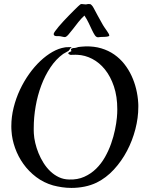

<svg xmlns="http://www.w3.org/2000/svg" viewBox="-20 -921 730 936"><path d="M653.8 -419.9Q654.3 -414.6 654.3 -409.7Q654.3 -404.8 654.3 -399.4Q654.3 -346.7 639.9 -291Q625.5 -235.4 599.1 -185.3Q572.8 -135.3 535.2 -94.5Q497.6 -53.7 451.2 -30.8Q423.8 -17.6 392.1 -11.2Q360.4 -4.9 328.1 -4.9Q304.7 -4.9 282 -8.3Q259.3 -11.7 238.8 -17.1Q192.9 -30.3 156.5 -57.9Q120.1 -85.4 94.2 -121.6Q68.4 -157.7 53.5 -199.5Q38.6 -241.2 36.1 -282.2Q35.6 -288.1 35.4 -293.9Q35.2 -299.8 35.2 -305.7Q35.2 -351.1 46.4 -396.2Q57.6 -441.4 76.9 -482.7Q96.2 -523.9 121.8 -560.1Q147.5 -596.2 176.5 -623.5Q205.6 -650.9 236.1 -668.2Q266.6 -685.5 295.9 -689.9Q299.8 -690.4 301 -690.7Q302.2 -690.9 302.7 -690.9Q303.2 -690.9 303.7 -690.7Q304.2 -690.4 306.2 -690.9Q317.4 -691.9 322.3 -691.4Q327.1 -690.9 328.1 -689.9Q329.1 -688.5 327.9 -688Q326.7 -687.5 324.2 -686Q323.2 -686 322 -685.5Q320.8 -685.1 321.8 -684.1Q322.8 -681.6 319.8 -679.7Q316.9 -677.7 315.9 -676.8Q314.9 -675.8 315.4 -675.3Q315.9 -674.8 316.2 -674.8Q316.4 -674.8 316.2 -674.3Q315.9 -673.8 314 -672.9Q308.1 -668.9 301.5 -665.8Q294.9 -662.6 288.1 -658.2Q252.9 -632.8 226.1 -592.8Q199.2 -552.7 181.2 -504.4Q163.1 -456.1 153.8 -402.6Q144.5 -349.1 144.5 -296.9Q144.5 -290 144.5 -283.4Q144.5 -276.9 145 -270Q146 -249 151.9 -224.1Q157.7 -199.2 167.7 -174.6Q177.7 -149.9 192.1 -127Q206.5 -104 225.1 -86.2Q243.7 -68.4 266.6 -57.4Q289.6 -46.4 316.9 -45.9Q357.9 -44.4 390.6 -59.1Q423.3 -73.7 448.5 -98.4Q473.6 -123 491.7 -155Q509.8 -187 521.7 -220.9Q533.7 -254.9 540.5 -287.8Q547.4 -320.8 549.8 -347.2Q550.8 -357.4 551.3 -367.9Q551.8 -378.4 551.8 -388.2Q551.8 -450.7 535.4 -499.5Q519 -548.3 491.9 -582Q464.8 -615.7 429.7 -634Q394.5 -652.3 356.9 -653.8Q353 -654.3 347.7 -654.1Q342.3 -653.8 336.7 -653.8Q331.1 -653.8 326.9 -653.6Q322.8 -653.3 321.8 -653.8Q315.4 -656.7 314 -658.2L313 -659.2Q313 -663.1 314.9 -665L319.8 -667.5Q322.3 -668.5 324.5 -669.7Q326.7 -670.9 328.1 -671.9Q329.1 -673.3 327.6 -674.1Q326.2 -674.8 326.2 -678.2Q325.2 -680.7 327.6 -682.9Q330.1 -685.1 331.1 -685.1Q335.4 -686.5 337.2 -686.8Q338.9 -687 341.8 -687Q346.7 -687.5 349.9 -688.2Q353 -689 355.7 -689.9Q358.4 -690.9 361.8 -691.7Q365.2 -692.4 371.1 -692.9Q375.5 -693.8 380.9 -693.8Q386.2 -693.8 397 -694.8Q439 -695.8 473.9 -685.3Q508.8 -674.8 536.9 -655.3Q564.9 -635.7 585.9 -609.1Q606.9 -582.5 621.3 -551.5Q635.7 -520.5 643.8 -486.8Q651.9 -453.1 653.8 -419.9ZM360.8 -890.1Q364.7 -893.1 368.9 -897.2Q373 -901.4 377 -901.4Q377.9 -901.4 381.1 -901.1Q384.3 -900.9 387.9 -900.4Q391.6 -899.9 394.8 -899.7Q397.9 -899.4 398.9 -899.4Q400.4 -899.4 404.3 -900.4Q408.2 -901.4 409.7 -901.4Q410.6 -901.4 416 -901.1Q421.4 -900.9 422.9 -899.4Q425.8 -896.5 427.7 -894.8Q429.7 -893.1 431.6 -890.1Q433.6 -887.2 436.3 -882.3Q439 -877.4 443.6 -868.7Q448.2 -859.9 455.6 -846.2Q462.9 -832.5 474.6 -812Q482.4 -797.4 489.5 -787.1Q496.6 -776.9 501.7 -769.5Q506.8 -762.2 509.8 -756.8Q512.7 -751.5 512.7 -747.1Q512.7 -745.6 509.5 -744.4Q506.3 -743.2 502 -742.4Q497.6 -741.7 492.9 -741.5Q488.3 -741.2 485.8 -741.2Q477.5 -741.2 471.2 -740.7Q464.8 -740.2 458 -739.3Q449.2 -739.3 442.6 -749Q436 -758.8 428.7 -774.2Q421.4 -789.6 412.6 -808.3Q403.8 -827.1 391.6 -845.2Q377 -832 362.5 -814Q348.1 -795.9 335.7 -779.5Q323.2 -763.2 313 -751.7Q302.7 -740.2 295.9 -740.2Q294.4 -740.2 291.3 -740.7Q288.1 -741.2 284.9 -741.9Q281.7 -742.7 278.8 -743.2Q275.9 -743.7 274.9 -744.1Q272 -745.1 266.4 -744.9Q260.7 -744.6 255.1 -744.9Q249.5 -745.1 245.6 -747.3Q241.7 -749.5 241.7 -755.4Q241.7 -759.3 248.5 -768.8Q255.4 -778.3 266.1 -791.3Q276.9 -804.2 290.3 -818.6Q303.7 -833 317.1 -846.7Q330.6 -860.4 342 -871.8Q353.5 -883.3 360.8 -890.1Z"/></svg>

Font: Oregano
Style: Regular
Weight: 400
Version: Version 1.000